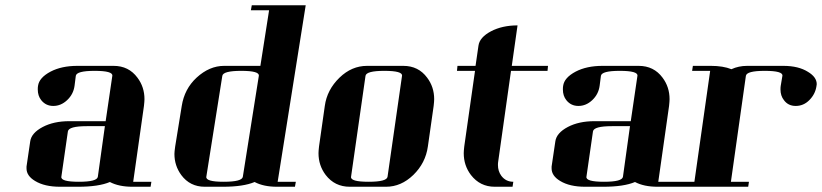

<svg xmlns="http://www.w3.org/2000/svg" viewBox="-20 -712 3134 732"><path d="M81.1 -69.8V-77.1L95.2 -172.9Q99.6 -205.1 143.1 -228Q185.1 -250 244.1 -250H382.8L408.2 -422.9Q411.1 -441.9 340.8 -441.9Q272 -441.9 269 -422.9L264.2 -384.8Q259.8 -352.5 235.8 -330.1Q212.4 -308.1 183.1 -308.1Q154.8 -308.1 137.2 -330.1Q124 -346.7 124 -371.1Q124 -379.9 125 -384.8Q129.4 -416 172.9 -439Q214.8 -460.9 274.9 -460.9H413.1Q470.7 -460.9 503.9 -416Q530.8 -380.4 530.8 -334Q530.8 -325.7 528.8 -308.1L487.8 -19H557.1L554.2 0H484.9Q433.1 0 398.9 -18.1Q356.4 0 277.8 0H209Q149.9 0 113.8 -22Q81.1 -41.5 81.1 -69.8ZM213.9 -38.1Q210.9 -19 280.8 -19Q350.1 -19 353 -38.1L379.9 -231H311Q241.7 -231 238.8 -210.9Z M645 -125Q645 -133.3 647.9 -153.8L672.9 -308.1Q683.1 -373 729.5 -416Q778.3 -460.9 834.5 -460.9H972.7L1005.9 -672.9H936.5L939.9 -691.9H1145.5L1038.6 -19H1107.9L1104.5 0H1035.6Q984.9 0 950.7 -18.1Q908.2 0 829.6 0H760.7Q704.1 0 670.9 -44.9Q645 -80.6 645 -125ZM766.6 -38.1Q763.7 -19 832.5 -19Q902.8 -19 905.8 -38.1L966.8 -422.9Q969.7 -441.9 899.9 -441.9Q830.6 -441.9 827.6 -422.9Z M1194.3 -127.9Q1194.3 -136.2 1196.3 -153.8L1218.3 -308.1Q1226.6 -369.6 1274.4 -416Q1320.8 -460.9 1379.4 -460.9H1517.6Q1575.2 -460.9 1608.4 -416Q1635.3 -380.4 1635.3 -334Q1635.3 -325.7 1633.3 -308.1L1611.3 -153.8Q1602.5 -90.3 1555.7 -44.9Q1509.3 0 1451.7 0H1313.5Q1256.3 0 1221.7 -44.9Q1194.3 -81.1 1194.3 -127.9ZM1318.4 -38.1Q1315.4 -19 1385.3 -19Q1454.6 -19 1457.5 -38.1L1512.7 -422.9Q1515.6 -441.9 1445.3 -441.9Q1376.5 -441.9 1373.5 -422.9Z M1722.2 -441.9 1724.1 -460.9H1793L1804.2 -538.1Q1808.6 -569.8 1852.1 -592.8Q1895 -615.2 1953.1 -615.2L1931.2 -460.9H2069.3L2067.4 -441.9H1928.2L1879.4 -96.2Q1878.4 -91.3 1878.4 -83Q1878.4 -59.6 1891.1 -42Q1908.2 -19 1937 -19L1934.1 0H1866.2Q1810.1 0 1775.4 -44.9Q1748 -81.1 1748 -127.9Q1748 -136.2 1750 -153.8L1791 -441.9Z M2083 -69.8V-77.1L2097.2 -172.9Q2101.6 -205.1 2145 -228Q2187 -250 2246.1 -250H2384.8L2410.2 -422.9Q2413.1 -441.9 2342.8 -441.9Q2273.9 -441.9 2271 -422.9L2266.1 -384.8Q2261.7 -352.5 2237.8 -330.1Q2214.4 -308.1 2185.1 -308.1Q2156.7 -308.1 2139.2 -330.1Q2126 -346.7 2126 -371.1Q2126 -379.9 2127 -384.8Q2131.3 -416 2174.8 -439Q2216.8 -460.9 2276.9 -460.9H2415Q2472.7 -460.9 2505.9 -416Q2532.7 -380.4 2532.7 -334Q2532.7 -325.7 2530.8 -308.1L2489.7 -19H2559.1L2556.2 0H2486.8Q2435.1 0 2400.9 -18.1Q2358.4 0 2279.8 0H2210.9Q2151.9 0 2115.7 -22Q2083 -41.5 2083 -69.8ZM2215.8 -38.1Q2212.9 -19 2282.7 -19Q2352.1 -19 2355 -38.1L2381.8 -231H2313Q2243.7 -231 2240.7 -210.9Z M2555.7 0 2558.6 -19H2627.4L2687.5 -441.9H2618.7L2621.6 -460.9H2690.4Q2736.8 -460.9 2768.6 -448.2Q2795.9 -460.9 2828.6 -460.9H2966.8Q3024.4 -460.9 3060.5 -438Q3093.8 -418 3093.8 -391.1Q3093.8 -390.1 3093.3 -387.5Q3092.8 -384.8 3092.8 -383.8Q3088.4 -353 3065.4 -330.1Q3043.5 -308.1 3013.7 -308.1Q2984.9 -308.1 2968.8 -330.1Q2955.6 -346.7 2955.6 -371.1Q2955.6 -379.9 2956.5 -384.8L2962.9 -422.9Q2965.8 -441.9 2895.5 -441.9Q2826.7 -441.9 2823.7 -422.9L2766.6 -19H2835.4L2832.5 0Z"/></svg>

Font: Hjet
Style: Italic
Weight: 400
Designer: T. Christopher White
Version: Version 1.2